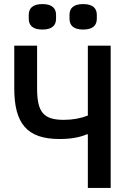

<svg xmlns="http://www.w3.org/2000/svg" viewBox="-20 -922 640 942"><path d="M411 0H523V-698H411V-355C375 -341 336 -334 293 -334C194 -334 162 -371 162 -488V-698H50V-489C50 -316 112 -240 272 -240C328 -240 371 -248 406 -263H411ZM188 -777C237 -777 255 -799 255 -830V-849C255 -880 237 -902 188 -902C139 -902 121 -880 121 -849V-830C121 -799 139 -777 188 -777ZM388 -777C437 -777 455 -799 455 -830V-849C455 -880 437 -902 388 -902C339 -902 321 -880 321 -849V-830C321 -799 339 -777 388 -777Z"/></svg>

Font: IBM Mono Medium
Style: Regular
Weight: 500
Monospace: yes
Designer: Mike Abbink, Paul van der Laan, Pieter van Rosmalen
Foundry: Bold Monday
Version: Version 2.3